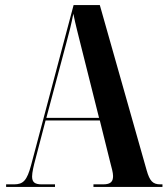

<svg xmlns="http://www.w3.org/2000/svg" viewBox="-20 -734 658 754"><path d="M4 0H196V-10H144C116 -10 106 -19 106 -41C106 -56 112 -83 120 -112L159 -261H372L413 -96C418 -77 424 -56 424 -43C424 -22 416 -10 385 -10H347V0H618V-10H610C580 -10 568 -23 556 -65L372 -714H269L102 -85C86 -26 72 -10 35 -10H4ZM162 -271 241 -567C252 -607 260 -639 268 -680C277 -635 287 -599 299 -550L369 -271Z"/></svg>

Font: Noto Serif Display ExtraCondensed
Style: Bold
Weight: 700
Width: 2
Designer: Monotype Design Team
Foundry: Monotype Imaging Inc.
Version: Version 2.009